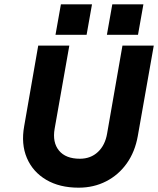

<svg xmlns="http://www.w3.org/2000/svg" viewBox="-20 -861 732 889"><path d="M500 -841H644L619 -700H475ZM262 -841H406L381 -700H237ZM157 -650H301L233 -265Q222 -202 253 -164Q284 -126 350 -126Q400 -126 433.5 -157.5Q467 -189 476 -243L547 -650H692L618 -231Q605 -158 567 -104.5Q529 -51 471.5 -21.5Q414 8 344 8Q256 8 194 -28.5Q132 -65 104.5 -129.5Q77 -194 92 -277Z"/></svg>

Font: Overused Grotesk
Style: Bold Italic
Weight: 700
Italic angle: -10°
Version: Version 0.003